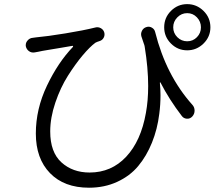

<svg xmlns="http://www.w3.org/2000/svg" viewBox="-20 -835 1040 913"><path d="M652.3 -662.1Q648.4 -675.8 655.3 -689Q662.1 -702.1 675.8 -706.1Q689.5 -710.9 702.1 -703.6Q714.8 -696.3 717.8 -682.6Q769.5 -476.6 894.5 -336.9Q905.3 -325.2 905.3 -309.1Q905.3 -293 894.5 -281.2Q883.8 -269.5 868.7 -270.5Q853.5 -271.5 844.7 -283.2Q784.2 -362.3 743.2 -442.4Q743.2 -443.4 741.7 -443.4Q740.2 -443.4 740.2 -441.4Q743.2 -411.1 743.2 -381.8Q743.2 -336.9 737.3 -293Q728.5 -220.7 702.6 -156.7Q676.8 -92.8 637.2 -45.4Q597.7 2 537.1 29.8Q476.6 57.6 403.3 57.6Q285.2 57.6 217.8 -11.7Q150.4 -81.1 150.4 -200.2Q150.4 -316.4 203.1 -427.2Q255.9 -538.1 327.1 -612.3Q328.1 -614.3 327.1 -615.7Q326.2 -617.2 325.2 -617.2Q307.6 -614.3 271 -607.9Q234.4 -601.6 206.5 -597.2Q178.7 -592.8 162.1 -588.9Q155.3 -587.9 145.5 -585.9Q129.9 -583 117.7 -591.8Q105.5 -600.6 102.5 -616.2Q102.5 -618.2 102.5 -621.1Q102.5 -632.8 111.3 -642.6Q121.1 -654.3 136.7 -655.3Q143.6 -656.2 150.4 -657.2Q205.1 -662.1 291.5 -676.3Q377.9 -690.4 432.6 -704.1Q446.3 -708 459 -701.2Q471.7 -694.3 475.6 -681.2Q479.5 -668 473.1 -655.8Q466.8 -643.6 453.1 -639.6Q440.4 -635.7 433.6 -631.8Q408.2 -613.3 373.5 -572.3Q338.9 -531.2 303.2 -475.1Q267.6 -418.9 243.2 -347.2Q218.8 -275.4 218.8 -210Q218.8 -111.3 272 -63Q325.2 -14.6 406.2 -14.6Q509.8 -14.6 580.1 -89.8Q650.4 -165 673.8 -297.9Q684.6 -356.4 684.6 -425.8Q684.6 -511.7 668 -613.3Q667 -620.1 664.1 -627Q658.2 -643.6 652.3 -662.1ZM935.5 -705.1Q935.5 -732.4 916.5 -752.4Q897.5 -772.5 870.1 -772.5Q842.8 -772.5 823.2 -752.4Q803.7 -732.4 803.7 -705.1Q803.7 -677.7 823.2 -658.2Q842.8 -638.7 870.1 -638.7Q897.5 -638.7 916.5 -658.2Q935.5 -677.7 935.5 -705.1ZM980.5 -705.1Q980.5 -660.2 947.8 -627.9Q915 -595.7 870.1 -595.7Q825.2 -595.7 793 -627.9Q760.7 -660.2 760.7 -705.1Q760.7 -751 793 -783.2Q825.2 -815.4 870.1 -815.4Q915 -815.4 947.8 -783.2Q980.5 -751 980.5 -705.1Z"/></svg>

Font: Gen Jyuu Gothic Normal
Style: Regular
Weight: 300
Designer: [Source Han Sans]
Ryoko NISHIZUKA  (kana & ideographs); Paul D. Hunt (Latin, Greek & Cyrillic); Wenlong ZHANG  (bopomofo
Version: Version 1.002.20150607